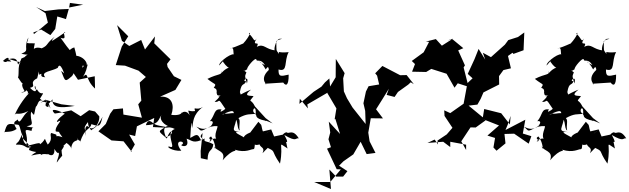

<svg xmlns="http://www.w3.org/2000/svg" viewBox="-47 -1028 4283 1307"><path d="M302 -123C287 -109 318 -81 278 -44C243 -102 278 -88 227 -46C226 -70 145 -24 115 -41C169 -31 119 -50 131 -36C155 -122 88 -158 168 -137C172 -186 211 -147 134 -168C200 -181 152 -196 165 -268C193 -232 181 -243 197 -301C216 -315 207 -362 258 -337C212 -330 183 -300 266 -351C275 -324 245 -307 282 -299C288 -349 267 -293 310 -352C308 -299 349 -288 462 -307L371 -318L262 -349L297 -289C271 -369 288 -299 225 -356C268 -428 237 -362 206 -418C180 -412 191 -471 197 -424C203 -395 179 -407 157 -430C209 -442 143 -463 206 -495C225 -566 215 -542 220 -519C256 -540 208 -504 261 -502C225 -541 307 -543 346 -566C363 -617 392 -522 398 -505C391 -522 434 -494 369 -546C398 -470 394 -468 444 -511C450 -526 468 -522 433 -605L420 -579L484 -485L598 -509L600 -425C530 -488 559 -546 518 -505C523 -516 536 -527 550 -589C496 -578 504 -522 516 -582C574 -557 536 -662 443 -648C469 -645 486 -608 459 -705C432 -702 389 -647 432 -675C442 -678 435 -670 365 -771C421 -750 369 -815 398 -809C315 -754 282 -726 325 -778C248 -715 296 -723 210 -687C208 -667 259 -648 257 -691C181 -729 144 -671 213 -643C188 -704 175 -662 190 -733C111 -734 143 -730 146 -773C108 -692 161 -688 98 -662C181 -644 149 -675 120 -639C77 -620 117 -642 76 -589C68 -608 77 -655 -25 -612C10 -582 37 -674 -27 -613C51 -607 34 -607 5 -627C20 -631 109 -581 117 -623C62 -610 88 -517 75 -502C101 -467 103 -440 130 -484C69 -448 138 -405 114 -404C62 -390 156 -402 123 -419C170 -391 119 -394 149 -392C111 -352 69 -289 48 -233C63 -277 64 -232 146 -272C104 -241 88 -171 73 -215C62 -199 31 -207 66 -150C24 -119 -21 -139 -18 -123C2 -193 3 -188 75 -179C91 -179 89 -133 110 -99C104 -42 161 -29 166 -28C122 -8 137 -49 61 -43C74 -71 71 -35 105 -118C86 -74 172 -57 150 -7C207 19 218 -10 165 31C227 18 242 14 226 34C240 8 288 30 278 19C299 35 336 41 320 -46C309 -47 320 -9 344 13C371 2 335 73 340 78C390 6 375 57 372 -5C412 -62 357 -10 406 -55C454 -21 432 -4 437 -16C447 -95 498 -54 476 -92C498 -44 515 -94 498 -58C528 -161 567 -142 575 -183C631 -164 635 -166 651 -233C617 -166 602 -162 573 -141C556 -178 523 -191 537 -102C541 -161 509 -144 552 -197C554 -113 633 -167 629 -236L600 -269L560 -278L502 -237L438 -277L370 -262L326 -255C293 -285 321 -292 396 -253C398 -261 326 -201 343 -198C398 -227 321 -168 333 -133C402 -119 316 -171 378 -94C321 -113 352 -93 308 -79L357 -44L335 -112ZM184 -796 180 -807 233 -827 296 -789 329 -831 343 -916 402 -898 424 -977 519 -996 429 -1008 422 -967 350 -964 258 -953 199 -980 263 -938 279 -874C247 -848 216 -821 184 -796Z M1319 0 1332 -122C1294 -82 1356 -92 1321 -74C1299 -117 1297 -118 1248 -89C1254 -200 1258 -217 1260 -155C1271 -195 1260 -244 1335 -301C1288 -270 1269 -311 1281 -272C1231 -264 1227 -297 1244 -243C1218 -291 1167 -255 1198 -240C1176 -304 1228 -234 1119 -246C1142 -311 1126 -375 1043 -370L1147 -416L1188 -484L1137 -509L1094 -572L1090 -593L1114 -624L1003 -733L1008 -780L940 -691L914 -756L833 -715L783 -750L750 -857L826 -781L782 -711L741 -585L804 -581L896 -547L946 -504L904 -466L915 -343L894 -318L919 -227L793 -248L790 -290L725 -284L703 -254L673 -184L623 -134L712 -72L794 -66L851 7L843 4L871 -45L832 -112L873 -102L885 -168L1003 -225L994 -163L1126 -157C1052 -169 1012 -173 995 -191C1012 -163 966 -244 946 -176C1041 -178 1032 -223 1052 -244C1027 -206 1106 -149 1110 -182C1022 -125 1022 -146 1089 -85C1118 -176 1152 -111 1082 -95C1047 -181 1099 -171 1143 -150C1070 -124 1162 -6 1107 -30C1078 -35 1123 3 1187 -2C1121 -90 1231 -66 1189 -42C1175 -36 1250 -12 1223 -84C1263 -72 1267 -46 1347 -85C1336 -58 1360 -72 1405 -46C1399 9 1368 -20 1366 59L1320 49Z M1669 -123C1693 -143 1611 -113 1614 -93C1562 -122 1527 -136 1607 -127C1502 -136 1560 -146 1566 -250C1532 -274 1484 -232 1465 -272C1492 -212 1547 -273 1462 -247C1538 -280 1561 -290 1533 -209C1581 -247 1559 -152 1585 -140C1576 -172 1594 -208 1576 -224C1636 -257 1653 -248 1694 -253C1651 -269 1702 -332 1693 -247C1705 -247 1678 -222 1761 -206C1768 -195 1726 -225 1809 -188L1761 -224L1689 -303C1660 -363 1640 -323 1679 -373C1665 -379 1598 -367 1662 -418C1571 -381 1598 -375 1586 -401C1598 -473 1616 -440 1628 -476C1592 -470 1652 -526 1634 -460C1619 -512 1619 -507 1629 -532C1635 -533 1625 -540 1611 -550C1619 -552 1608 -537 1636 -557C1629 -567 1692 -642 1698 -623C1699 -603 1728 -634 1757 -584C1692 -616 1723 -627 1762 -555C1762 -555 1781 -592 1783 -552C1704 -478 1795 -439 1756 -458L1881 -466C1897 -443 1919 -439 1918 -520C1862 -507 1848 -505 1849 -555C1916 -535 1884 -611 1918 -673C1838 -665 1852 -686 1852 -661C1830 -692 1836 -678 1834 -736C1821 -762 1908 -765 1856 -764C1828 -759 1809 -668 1831 -684C1757 -692 1751 -735 1701 -709C1727 -757 1663 -704 1700 -766C1680 -735 1684 -768 1647 -799C1665 -822 1653 -770 1581 -704C1650 -752 1618 -712 1648 -699C1629 -764 1625 -729 1518 -697C1556 -718 1532 -654 1551 -651C1547 -682 1441 -609 1445 -582C1494 -641 1473 -608 1469 -610C1525 -529 1527 -600 1464 -535C1428 -494 1474 -516 1458 -546C1469 -515 1439 -529 1365 -491C1420 -446 1429 -463 1408 -430C1454 -417 1398 -372 1458 -394C1454 -411 1399 -376 1456 -377C1401 -358 1490 -402 1414 -335C1457 -328 1428 -377 1487 -287C1478 -278 1438 -252 1461 -283C1406 -291 1420 -246 1381 -202C1386 -206 1420 -207 1388 -169C1303 -123 1329 -137 1289 -166C1366 -128 1357 -175 1434 -169C1434 -146 1394 -89 1447 -64C1425 -108 1375 -69 1378 -65C1418 -71 1352 -81 1390 -99C1426 -51 1421 18 1411 -35C1421 4 1493 -6 1469 63C1544 -26 1569 10 1551 -9C1626 15 1664 -15 1676 -12C1686 -14 1686 -17 1689 -66C1660 -19 1763 -52 1717 -58C1719 -17 1761 -32 1740 15C1777 -27 1788 -20 1758 -29C1842 9 1789 -14 1859 86C1887 -54 1834 -66 1911 -17C1904 -29 1904 -83 1886 -72C1936 -31 1883 -120 1887 -110C1976 -57 1962 -92 1987 -86C1946 -153 1920 -114 1907 -126C1889 -136 1846 -75 1904 -117L1819 -99L1799 -147L1711 -126C1685 -110 1670 -148 1719 -93C1748 -146 1745 -91 1796 -143C1738 -83 1740 -152 1731 -178L1712 -199L1627 -87Z M2520 -513 2534 -453 2462 -441 2444 -405 2427 -325 2439 -273 2442 -184 2353 -296 2315 -359 2292 -410 2295 -385 2289 -495 2299 -530 2239 -627 2238 -502 2200 -439 2195 -494 2165 -467 2141 -438 2088 -403 1991 -321 1994 -356 2049 -290 2045 -317 2184 -398 2181 -395 2243 -290 2231 -216 2236 -218 2268 -116 2191 -200 2201 -126 2189 -80 2206 -26 2179 -16 2245 124 2273 125 2201 211H2092L2206 259L2195 126L2241 174H2289L2318 137L2261 100L2291 70L2358 23L2408 -63L2449 21L2509 13L2469 -66L2460 -125L2477 -223L2560 -222L2513 -284C2542 -331 2572 -376 2600 -424L2585 -382L2639 -368L2662 -402L2732 -452L2749 -468L2770 -455L2721 -517L2677 -516L2556 -579L2507 -529Z M3333 -2 3394 -52 3387 -116 3453 -118 3552 -50 3570 -101 3512 -119 3529 -213 3394 -143 3411 -184 3429 -239 3424 -181 3365 -257 3249 -286 3240 -229 3143 -309 3203 -316 3225 -355 3244 -399 3351 -453 3350 -510 3380 -551 3431 -563 3411 -647 3442 -669 3448 -661 3517 -686 3522 -807 3479 -776 3413 -755 3390 -724 3295 -639 3240 -669 3256 -622 3211 -695 3183 -625 3137 -525 3170 -495 3118 -446 3141 -443 3109 -569 3118 -583 3072 -685 3107 -700 3033 -761 2997 -752 3036 -765 2961 -717 2920 -762 2852 -745 2874 -743 2837 -672 2756 -613 2778 -592 2758 -540 2854 -538 2889 -559 2993 -526 3047 -431 3069 -461 3131 -441 3109 -322 3018 -258 2977 -277 2979 -239 3033 -158 2994 -113 2931 -71 2935 -44 2912 -78 2863 -55 2970 -63 3018 -27V-63L3126 -43V-7L3093 -66L3156 -161L3191 -160L3259 -209L3238 -218L3350 -174L3271 -105L3323 -89L3312 -24Z M3898 -123C3922 -143 3840 -113 3843 -93C3791 -122 3756 -136 3836 -127C3731 -136 3789 -146 3795 -250C3761 -274 3713 -232 3694 -272C3721 -212 3776 -273 3691 -247C3767 -280 3790 -290 3762 -209C3810 -247 3788 -152 3814 -140C3805 -172 3823 -208 3805 -224C3865 -257 3882 -248 3923 -253C3880 -269 3931 -332 3922 -247C3934 -247 3907 -222 3990 -206C3997 -195 3955 -225 4038 -188L3990 -224L3918 -303C3889 -363 3869 -323 3908 -373C3894 -379 3827 -367 3891 -418C3800 -381 3827 -375 3815 -401C3827 -473 3845 -440 3857 -476C3821 -470 3881 -526 3863 -460C3848 -512 3848 -507 3858 -532C3864 -533 3854 -540 3840 -550C3848 -552 3837 -537 3865 -557C3858 -567 3921 -642 3927 -623C3928 -603 3957 -634 3986 -584C3921 -616 3952 -627 3991 -555C3991 -555 4010 -592 4012 -552C3933 -478 4024 -439 3985 -458L4110 -466C4126 -443 4148 -439 4147 -520C4091 -507 4077 -505 4078 -555C4145 -535 4113 -611 4147 -673C4067 -665 4081 -686 4081 -661C4059 -692 4065 -678 4063 -736C4050 -762 4137 -765 4085 -764C4057 -759 4038 -668 4060 -684C3986 -692 3980 -735 3930 -709C3956 -757 3892 -704 3929 -766C3909 -735 3913 -768 3876 -799C3894 -822 3882 -770 3810 -704C3879 -752 3847 -712 3877 -699C3858 -764 3854 -729 3747 -697C3785 -718 3761 -654 3780 -651C3776 -682 3670 -609 3674 -582C3723 -641 3702 -608 3698 -610C3754 -529 3756 -600 3693 -535C3657 -494 3703 -516 3687 -546C3698 -515 3668 -529 3594 -491C3649 -446 3658 -463 3637 -430C3683 -417 3627 -372 3687 -394C3683 -411 3628 -376 3685 -377C3630 -358 3719 -402 3643 -335C3686 -328 3657 -377 3716 -287C3707 -278 3667 -252 3690 -283C3635 -291 3649 -246 3610 -202C3615 -206 3649 -207 3617 -169C3532 -123 3558 -137 3518 -166C3595 -128 3586 -175 3663 -169C3663 -146 3623 -89 3676 -64C3654 -108 3604 -69 3607 -65C3647 -71 3581 -81 3619 -99C3655 -51 3650 18 3640 -35C3650 4 3722 -6 3698 63C3773 -26 3798 10 3780 -9C3855 15 3893 -15 3905 -12C3915 -14 3915 -17 3918 -66C3889 -19 3992 -52 3946 -58C3948 -17 3990 -32 3969 15C4006 -27 4017 -20 3987 -29C4071 9 4018 -14 4088 86C4116 -54 4063 -66 4140 -17C4133 -29 4133 -83 4115 -72C4165 -31 4112 -120 4116 -110C4205 -57 4191 -92 4216 -86C4175 -153 4149 -114 4136 -126C4118 -136 4075 -75 4133 -117L4048 -99L4028 -147L3940 -126C3914 -110 3899 -148 3948 -93C3977 -146 3974 -91 4025 -143C3967 -83 3969 -152 3960 -178L3941 -199L3856 -87Z"/></svg>

Font: Hussar Lance
Style: ExBd
Weight: 700
Foundry: Cannot Into Space Fonts, PlusOne Fonts
Version: Version 2.270